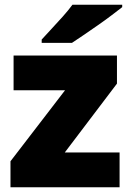

<svg xmlns="http://www.w3.org/2000/svg" viewBox="-20 -786 547 806"><path d="M482 0H24V-109L253 -407H37V-553H471V-435L252 -146H482ZM493 -756Q475 -742 448 -721.5Q421 -701 390 -679.5Q359 -658 330.5 -638.5Q302 -619 282 -606H155V-620Q172 -639 196 -664.5Q220 -690 244 -717Q268 -744 284 -766H493Z"/></svg>

Font: Noto Sans Arabic Blk
Style: Regular
Weight: 900
Designer: Monotype Design Team, Nadine Chahine, Nizar Qandah and Khaled Hosny
Foundry: Monotype Imaging Inc.
Version: Version 2.012; ttfautohint (v1.8.4.7-5d5b)